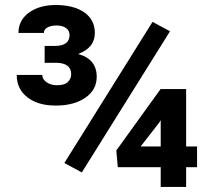

<svg xmlns="http://www.w3.org/2000/svg" viewBox="-20 -736 848 756"><path d="M302.2 -57.1 233.4 -94.2 580.6 -649.9 649.4 -612.8ZM712.9 -159.2H755.9V-77.6H712.9V0H612.8V-77.6H443.8L438 -143.6L612.3 -385.3H712.9ZM533.7 -159.2H612.8V-262.7L606 -252ZM155.8 -555.2H195.8Q253.9 -555.2 253.9 -598.1Q253.9 -615.2 240 -625.5Q226.1 -635.7 202.1 -635.7Q181.6 -635.7 167.2 -628.2Q152.8 -620.6 152.8 -606.4H52.7Q52.7 -656.2 94 -686.3Q135.3 -716.3 199.2 -716.3Q270 -716.3 311.8 -687.3Q353.5 -658.2 353.5 -606Q353.5 -547.9 287.6 -523.4Q360.8 -503.4 360.8 -433.6Q360.8 -382.3 316.2 -351.3Q271.5 -320.3 199.2 -320.3Q129.9 -320.3 87.9 -352.8Q45.9 -385.3 45.9 -440.9H146.5Q146.5 -424.3 163.1 -412.4Q179.7 -400.4 205.1 -400.4Q234.4 -400.4 247.3 -413.3Q260.3 -426.3 260.3 -443.4Q260.3 -488.3 200.7 -488.8H155.8Z"/></svg>

Font: SteelSelectRoboto
Style: Roboto-Bold
Weight: 700
Designer: Google
Version: Version 2.137; 2017